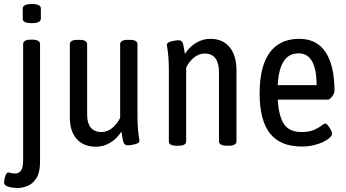

<svg xmlns="http://www.w3.org/2000/svg" viewBox="-30 -722 1717 954"><path d="M60 212Q47 212 30.5 210Q14 208 2 202Q-10 196 -10 182Q-10 178 -7.5 166.5Q-5 155 -0.5 145Q4 135 11 135Q16 135 22.5 137.5Q29 140 47 140Q62 140 73.5 126.5Q85 113 85 72V-503Q85 -525 125 -525H129Q169 -525 169 -503V80Q169 136 150.5 164Q132 192 106.5 202Q81 212 60 212ZM127 -607Q104 -607 93.5 -612.5Q83 -618 83 -629V-680Q83 -690 93.5 -696Q104 -702 129 -702Q152 -702 162.5 -696Q173 -690 173 -680V-629Q173 -619 162.5 -613Q152 -607 127 -607Z M447 7Q385 7 351 -31.5Q317 -70 317 -138V-502Q317 -512 326 -518Q335 -524 355 -524H365Q385 -524 394 -518Q403 -512 403 -502V-151Q403 -110 421 -88Q439 -66 474 -66Q503 -66 527 -85.5Q551 -105 567 -136V-502Q567 -524 605 -524H615Q653 -524 653 -502V-149Q653 -108 655.5 -81Q658 -54 660.5 -39.5Q663 -25 663 -22Q663 -15 655.5 -11Q648 -7 638 -4.5Q628 -2 618.5 -1Q609 0 605 0Q586 0 581.5 -21.5Q577 -43 573 -68Q551 -33 518 -13Q485 7 447 7Z M846 2Q809 2 809 -20V-373Q809 -414 806.5 -441Q804 -468 801.5 -482Q799 -496 799 -499Q799 -506 806.5 -510.5Q814 -515 824 -517.5Q834 -520 843.5 -521Q853 -522 857 -522Q876 -522 880.5 -500Q885 -478 889 -454Q911 -489 944 -509Q977 -529 1015 -529Q1077 -529 1111 -487.5Q1145 -446 1145 -373V-20Q1145 -10 1136 -4Q1127 2 1107 2H1097Q1077 2 1067.5 -4Q1058 -10 1058 -20V-365Q1058 -408 1040.5 -432Q1023 -456 987 -456Q959 -456 934.5 -436.5Q910 -417 895 -386V-20Q895 2 857 2Z M1469 6Q1363 6 1311.5 -59Q1260 -124 1260 -258Q1260 -346 1282 -406.5Q1304 -467 1348 -498Q1392 -529 1457 -529Q1544 -529 1588 -462.5Q1632 -396 1632 -268Q1632 -262 1626.5 -252Q1621 -242 1613 -234.5Q1605 -227 1599 -227H1350Q1355 -144 1381.5 -105Q1408 -66 1468 -66Q1506 -66 1530 -76.5Q1554 -87 1567 -97.5Q1580 -108 1585 -108Q1592 -108 1600 -98Q1608 -88 1614 -76Q1620 -64 1620 -58Q1620 -49 1608.5 -38Q1597 -27 1576.5 -17Q1556 -7 1528.5 -0.5Q1501 6 1469 6ZM1350 -299H1543Q1543 -378 1520.5 -417.5Q1498 -457 1454 -457Q1405 -457 1379.5 -417.5Q1354 -378 1350 -299Z"/></svg>

Font: Asap Condensed VF Beta
Style: Regular
Weight: 400
Designer: Pablo Cosgaya
Foundry: Omnibus-Type
Version: Version 1.008